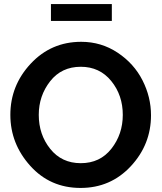

<svg xmlns="http://www.w3.org/2000/svg" viewBox="-20 -921 796 946"><path d="M231 -818V-901H531V-818ZM31 -355Q31 -500 131.5 -607.5Q232 -715 380 -715Q479 -715 559.5 -661.5Q640 -608 682 -525.5Q724 -443 724 -353Q724 -209 624.5 -102Q525 5 377 5Q227 5 129 -104Q31 -213 31 -355ZM378 -117Q473 -117 529 -188.5Q585 -260 585 -355Q585 -452 528 -522Q471 -592 378 -592Q283 -592 227 -520.5Q171 -449 171 -355Q171 -258 227.5 -187.5Q284 -117 378 -117Z"/></svg>

Font: Raleway-v4020
Style: Bold
Weight: 700
Designer: Matt McInerney, Pablo Impallari, Rodrigo Fuenzalida
Foundry: Matt McInerney, Pablo Impallari, Rodrigo Fuenzalida
Version: Version 4.020;PS 004.020;hotconv 1.0.88;makeotf.lib2.5.64775